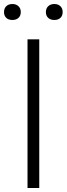

<svg xmlns="http://www.w3.org/2000/svg" viewBox="-54 -936 332 956"><path d="M83 0V-740H141.5V0ZM216.5 -836.5Q197.5 -836.5 186 -847Q174.5 -857.5 174.5 -876Q174.5 -894 186 -905Q197.5 -916 216.5 -916Q235.5 -916 246.8 -905Q258 -894 258 -876Q258 -857.5 246.8 -847Q235.5 -836.5 216.5 -836.5ZM7.5 -836.5Q-11.5 -836.5 -22.8 -847Q-34 -857.5 -34 -876Q-34 -894 -22.8 -905Q-11.5 -916 7.5 -916Q26.5 -916 38 -905Q49.5 -894 49.5 -876Q49.5 -857.5 38 -847Q26.5 -836.5 7.5 -836.5Z"/></svg>

Font: Encode Sans SmCnd Lt
Style: Regular
Weight: 300
Width: 4
Designer: Multiple Designers
Foundry: Impallari Type
Version: Version 3.002; ttfautohint (v1.8.3) -l 8 -r 50 -G 200 -x 14 